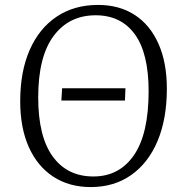

<svg xmlns="http://www.w3.org/2000/svg" viewBox="-20 -745 741 779"><path d="M348 14Q261 14 196.5 -28Q132 -70 97 -148Q62 -226 62 -334Q62 -455 100.5 -542.5Q139 -630 210 -677.5Q281 -725 378 -725Q464 -725 526.5 -684.5Q589 -644 623 -567.5Q657 -491 657 -385Q657 -263 619.5 -173.5Q582 -84 512.5 -35Q443 14 348 14ZM359 -29Q464 -29 523.5 -115.5Q583 -202 583 -375Q583 -529 527 -606Q471 -683 368 -683Q260 -683 197.5 -599Q135 -515 135 -350Q135 -191 194 -110Q253 -29 359 -29ZM229 -337 232 -387H489L487 -337Z"/></svg>

Font: Literata 36pt Light
Style: Italic
Weight: 300
Italic angle: -2°
Designer: Latin by Veronika Burian and Jose Scaglione. Greek by Irene Vlachou. Cyrillic by Vera Evstafieva
Foundry: TypeTogether
Version: Version 3.002